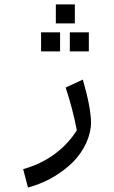

<svg xmlns="http://www.w3.org/2000/svg" viewBox="-20 -587 510 858"><path d="M292 -357.4V-442.4H377V-357.4ZM229.5 -482.4V-567.4H314.5V-482.4ZM163.6 -357.4V-442.4H248.5V-357.4ZM386.7 -38.6Q386.7 -26.4 385.7 -21.5V-19Q379.4 30.3 353 75.7Q326.7 121.1 287.1 154.8Q206.5 224.1 105 251L83.5 168.9Q164.6 146 225.3 100.6Q286.1 55.2 323.2 -4.9Q305.2 -100.6 273.4 -195.8L350.1 -231.4Q386.7 -105 386.7 -38.6Z"/></svg>

Font: Shahab
Style: Regular
Weight: 400
Designer: Mohammad Saleh Souzanchi
Foundry: http://font-store.ir
Version: Version:0.0.2;RFB:1.2.5;Building:2016-11-27 11:18:45.721916